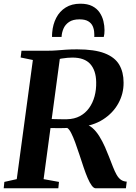

<svg xmlns="http://www.w3.org/2000/svg" viewBox="-27 -1017 732 1037"><path d="M-7 0 -3.5 -34.5 63.5 -49.5 150.5 -693 84.5 -706.5 89 -743H228.5Q257.5 -743 281.5 -745Q305.5 -747 331 -748.8Q356.5 -750.5 389.5 -750.5Q483.5 -750.5 538.2 -729.2Q593 -708 616.8 -667.8Q640.5 -627.5 640.5 -571Q641 -511 612.2 -458.8Q583.5 -406.5 529.8 -372Q476 -337.5 400.5 -330.5L426 -345Q450 -345 471.2 -326.8Q492.5 -308.5 509.8 -280.5Q527 -252.5 540 -223Q553 -193.5 561.5 -171Q573.5 -140.5 583 -116Q592.5 -91.5 602.5 -73.8Q612.5 -56 625.5 -46.5Q638.5 -37 657.5 -36L653 0H490Q479.5 0 468.5 -14.8Q457.5 -29.5 446.8 -54.5Q436 -79.5 425.5 -110.5Q413.5 -146 402 -181.5Q390.5 -217 379.2 -247.5Q368 -278 357.2 -299Q346.5 -320 336 -326Q330 -325.5 317.5 -325.2Q305 -325 290 -325Q275 -325 260.5 -325.2Q246 -325.5 236 -325.5L242 -374.5Q250.5 -374 263.5 -373.8Q276.5 -373.5 291 -373.2Q305.5 -373 317.5 -372.8Q329.5 -372.5 335 -373Q375 -374 404.8 -390Q434.5 -406 454.2 -433.5Q474 -461 483.8 -497Q493.5 -533 492.5 -573.5Q491.5 -636.5 460.5 -671.2Q429.5 -706 364 -706Q353.5 -706 337.5 -704.8Q321.5 -703.5 305.5 -700.8Q289.5 -698 278.5 -693.5L299.5 -724.5L208.5 -49.5L291.5 -34.5L288 0ZM407 -997Q446 -997 471.2 -984Q496.5 -971 511 -949.5Q525.5 -928 531.5 -903Q537.5 -878 537.5 -854Q537.5 -843.5 536.5 -834.2Q535.5 -825 533.5 -817.5H482Q482.5 -821.5 482.5 -826.2Q482.5 -831 482 -837Q481.5 -858 474 -875Q466.5 -892 449.5 -902.2Q432.5 -912.5 402 -912.5Q366.5 -912.5 345.8 -898.2Q325 -884 315.8 -862.2Q306.5 -840.5 305.5 -817.5H254Q254 -824 254.2 -829.8Q254.5 -835.5 255 -842Q258.5 -885.5 276.8 -920.8Q295 -956 327.8 -976.5Q360.5 -997 407 -997Z"/></svg>

Font: Merriweather 72pt
Style: Bold Italic
Weight: 700
Italic angle: -7.8°
Version: Version 2.101